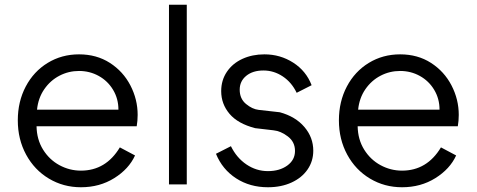

<svg xmlns="http://www.w3.org/2000/svg" viewBox="-20 -777 2008 809"><path d="M55 -270Q55 -349 88.5 -412.5Q122 -476 181 -512Q240 -548 313 -548Q387 -548 443 -512Q499 -476 529.5 -417Q560 -358 560 -293Q560 -268 556 -245H134Q135 -189 161.5 -146.5Q188 -104 230.5 -81Q273 -58 321 -58Q426 -58 485 -156L549 -122Q523 -65 461.5 -26.5Q400 12 321 12Q247 12 186 -24.5Q125 -61 90 -125.5Q55 -190 55 -270ZM479 -315Q479 -361 456.5 -398.5Q434 -436 396 -457Q358 -478 313 -478Q269 -478 230.5 -458Q192 -438 166.5 -401Q141 -364 136 -315Z M692 -757H767V0H692Z M890 -129 953 -161Q977 -112 1018.5 -84Q1060 -56 1109 -56Q1158 -56 1190.5 -79.5Q1223 -103 1223 -141Q1223 -179 1193 -202Q1163 -225 1132 -228L1055 -237Q982 -256 947 -297.5Q912 -339 912 -393Q912 -439 936 -474.5Q960 -510 1001.5 -529Q1043 -548 1094 -548Q1161 -548 1215.5 -513Q1270 -478 1293 -418L1230 -386Q1209 -430 1171.5 -455Q1134 -480 1090 -480Q1045 -480 1017.5 -457.5Q990 -435 990 -399Q990 -361 1016.5 -339Q1043 -317 1070 -314L1159 -304Q1225 -286 1262.5 -242Q1300 -198 1300 -142Q1300 -98 1276 -63Q1252 -28 1208.5 -8Q1165 12 1109 12Q1033 12 975 -25.5Q917 -63 890 -129Z M1408 -270Q1408 -349 1441.5 -412.5Q1475 -476 1534 -512Q1593 -548 1666 -548Q1740 -548 1796 -512Q1852 -476 1882.5 -417Q1913 -358 1913 -293Q1913 -268 1909 -245H1487Q1488 -189 1514.5 -146.5Q1541 -104 1583.5 -81Q1626 -58 1674 -58Q1779 -58 1838 -156L1902 -122Q1876 -65 1814.5 -26.5Q1753 12 1674 12Q1600 12 1539 -24.5Q1478 -61 1443 -125.5Q1408 -190 1408 -270ZM1832 -315Q1832 -361 1809.5 -398.5Q1787 -436 1749 -457Q1711 -478 1666 -478Q1622 -478 1583.5 -458Q1545 -438 1519.5 -401Q1494 -364 1489 -315Z"/></svg>

Font: Evergrow Sans 
Style: Regular
Weight: 400
Foundry: 10Web
Version: Version 1.000